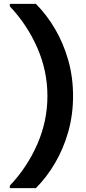

<svg xmlns="http://www.w3.org/2000/svg" viewBox="-20 -831 445 996"><path d="M166 145H31V132Q121 37 173.5 -83Q226 -203 226 -333Q226 -463 173.5 -583Q121 -703 31 -798V-811H166Q222 -755 265.5 -681Q309 -607 334 -519Q359 -431 359 -333Q359 -235 334 -147Q309 -59 265.5 15Q222 89 166 145Z"/></svg>

Font: DM Sans
Style: Bold
Weight: 700
Designer: Colophon Foundry, Jonny Pinhorn
Foundry: Colophon Foundry
Version: Version 4.004; ttfautohint (v1.8.4.7-5d5b)